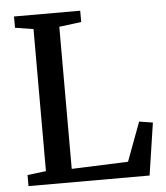

<svg xmlns="http://www.w3.org/2000/svg" viewBox="-53 -790 726 838"><g transform="rotate(-5 310.0 -371.5)"><path d="M38 0V-48.5L119.5 -58.5V-681L39.5 -693.5V-743H329.5V-693.5L232.5 -681V-58.5L480 -68L543.5 -238.5L603 -229L568.5 0Z"/></g></svg>

Font: Merriweather 28pt Medium
Style: Regular
Weight: 500
Version: Version 2.100